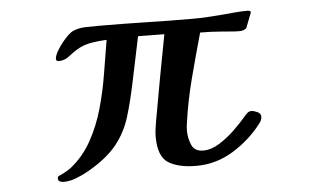

<svg xmlns="http://www.w3.org/2000/svg" viewBox="-43 -580 1085 655"><g transform="rotate(-5 500.0 -252.5)"><path d="M841 -153Q841 -163 829 -168.5Q817 -174 809 -174Q800 -174 794 -168Q791 -165 788 -162Q785 -159 782 -155Q766 -136 741.5 -112.5Q717 -89 689 -71.5Q661 -54 634 -54Q604 -54 594 -77.5Q584 -101 584 -126Q584 -132 584.5 -138.5Q585 -145 586 -151Q597 -229 617 -305Q637 -381 658 -456Q695 -456 731 -453Q747 -452 762 -450.5Q777 -449 793 -449Q807 -449 816 -457L836 -508V-510Q836 -514 832.5 -515Q829 -516 827 -516Q805 -516 782.5 -514Q760 -512 738 -510Q713 -508 688 -506.5Q663 -505 638 -505Q557 -505 476.5 -507Q396 -509 315 -509Q296 -509 272.5 -508.5Q249 -508 231 -501Q219 -497 202.5 -479.5Q186 -462 173 -441.5Q160 -421 160 -408Q160 -405 163 -403Q166 -401 168 -401Q189 -401 204 -413Q219 -425 235 -435Q258 -449 285 -453.5Q312 -458 338 -459Q329 -406 319.5 -346.5Q310 -287 293.5 -228Q277 -169 248.5 -118Q220 -67 175 -32Q166 -26 155 -20Q144 -14 134 -10Q131 -7 131 -2Q131 5 137 8Q143 11 149 11Q172 11 195.5 1.5Q219 -8 238 -19Q302 -56 335 -97Q368 -138 384 -189.5Q400 -241 414 -309Q422 -347 430 -385.5Q438 -424 446 -462Q469 -462 491.5 -461.5Q514 -461 536 -461Q522 -388 508.5 -315Q495 -242 482 -168Q480 -155 478 -142Q476 -129 476 -115Q476 -47 510.5 -25.5Q545 -4 606 -4Q674 -4 732.5 -40Q791 -76 831 -128Q836 -134 838.5 -140Q841 -146 841 -153Z"/></g></svg>

Font: UoqMunThenKhung
Style: Regular
Weight: 400
Designer: Font-Kai, 金井和夫, 宇文滿月
Foundry: Kazuo Kanai, Moonlit Owen
Version: Version 1.197